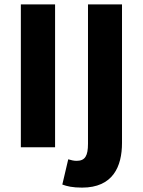

<svg xmlns="http://www.w3.org/2000/svg" viewBox="-20 -671 652 875"><path d="M75 0H231V-651H75ZM354 184C494 184 536 89 536 -20V-651H381V-16C381 39 368 62 329 62C316 62 305 59 291 55L264 170C285 178 311 184 354 184Z"/></svg>

Font: DAIFUKU Sans
Style: Bold
Weight: 700
Designer: Original font ‘Source Han Sans JP’ : Paul D. Hunt
Foundry: Daifuku
Version: Version 1.000